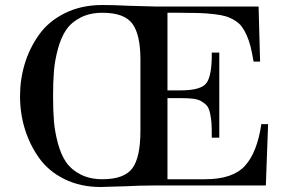

<svg xmlns="http://www.w3.org/2000/svg" viewBox="-20 -741 1151 767"><path d="M60 -357Q60 -424 79 -486.5Q98 -549 136 -602.5Q174 -656 239.5 -688.5Q305 -721 389 -721Q437 -721 491 -718Q596 -715 599 -715H1013L1019 -495H993Q987 -530 981 -554.5Q975 -579 965.5 -600Q956 -621 946 -634.5Q936 -648 918.5 -659Q901 -670 883 -675.5Q865 -681 835 -684.5Q805 -688 774 -689Q743 -690 697 -690H649V-380H703Q785 -380 806 -411Q827 -442 826 -531H856V-191H826Q826 -227 825 -246.5Q824 -266 819.5 -287Q815 -308 807.5 -317.5Q800 -327 786 -335.5Q772 -344 752.5 -346.5Q733 -349 703 -349H649V-25H800Q909 -25 958 -78Q1007 -131 1024 -245H1051L1042 0H594Q536 0 484 3L382 6Q301 6 237.5 -25.5Q174 -57 136.5 -109.5Q99 -162 79.5 -225Q60 -288 60 -357ZM541 -219V-503Q541 -602 509 -646Q477 -690 389 -690Q339 -690 302 -671Q265 -652 244.5 -622Q224 -592 211.5 -546Q199 -500 195.5 -457Q192 -414 192 -357Q192 -300 195.5 -257Q199 -214 211.5 -168Q224 -122 244.5 -92.5Q265 -63 302 -44Q339 -25 389 -25Q476 -25 508.5 -68.5Q541 -112 541 -219Z"/></svg>

Font: Justus
Style: Oldstyle
Weight: 500
Version: Version 001.000